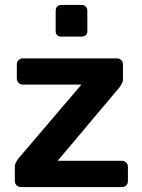

<svg xmlns="http://www.w3.org/2000/svg" viewBox="-20 -756 572 776"><path d="M64 0Q54 0 47 -7Q40 -14 40 -24V-82Q40 -91 43.5 -98Q47 -105 54 -115L309 -414H72Q62 -414 55 -421.5Q48 -429 48 -439V-496Q48 -506 55 -513Q62 -520 72 -520H453Q463 -520 470 -513Q477 -506 477 -496V-434Q477 -426 472.5 -418Q468 -410 463 -403L213 -106H473Q483 -106 490 -99Q497 -92 497 -81V-24Q497 -14 490.5 -7Q484 0 473 0ZM227 -608Q217 -608 211 -614Q205 -620 205 -630V-713Q205 -723 211 -729.5Q217 -736 227 -736H310Q320 -736 326.5 -729.5Q333 -723 333 -713V-630Q333 -620 326.5 -614Q320 -608 310 -608Z"/></svg>

Font: Rubik AZ
Style: Regular
Weight: 500
Designer: Hubert and Fischer
Foundry: Hubert & Fischer
Version: Version 2.000